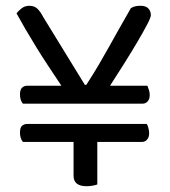

<svg xmlns="http://www.w3.org/2000/svg" viewBox="-20 -638 586 663"><path d="M59 -280Q49 -292 49 -312Q49 -329 56.5 -335.5Q64 -342 74 -342H192Q170 -375 147.5 -409Q125 -443 105 -475.5Q85 -508 67.5 -538Q50 -568 37 -592Q44 -601 55 -609.5Q66 -618 81 -618Q98 -618 108.5 -608.5Q119 -599 130 -578L273 -345H278Q302 -382 320.5 -413.5Q339 -445 356 -475.5Q373 -506 391 -538Q409 -570 432 -610Q441 -615 448 -616.5Q455 -618 466 -618Q484 -618 492.5 -608.5Q501 -599 501 -586Q501 -578 488.5 -554Q476 -530 456 -496Q436 -462 411 -422Q386 -382 360 -342H489Q492 -334 494.5 -326.5Q497 -319 497 -310Q497 -296 490 -288Q483 -280 472 -280ZM316 -148V-1Q311 1 300.5 3Q290 5 279 5Q234 5 234 -31V-148H59Q49 -160 49 -180Q49 -198 56.5 -204Q64 -210 73 -210H487Q490 -205 492.5 -195.5Q495 -186 495 -178Q495 -164 488 -156Q481 -148 471 -148Z"/></svg>

Font: Baloo 2 Latin
Style: Regular
Weight: 400
Designer: Sarang Kulkarni and Ek Type
Foundry: Ek Type
Version: Version 1.001